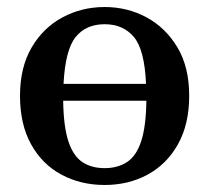

<svg xmlns="http://www.w3.org/2000/svg" viewBox="-20 -513 597 547"><path d="M278 -444Q225 -444 195.5 -407.5Q166 -371 161 -274H396Q392 -371 361.5 -407.5Q331 -444 278 -444ZM278 14Q210 14 155 -15.5Q100 -45 68.5 -102Q37 -159 37 -240Q37 -321 70 -377.5Q103 -434 158 -463.5Q213 -493 278 -493Q343 -493 397.5 -463.5Q452 -434 485.5 -378Q519 -322 519 -240Q519 -159 487 -102Q455 -45 400.5 -15.5Q346 14 278 14ZM278 -34Q315 -34 341.5 -51Q368 -68 382 -110Q396 -152 397 -226H160Q161 -152 175 -110Q189 -68 215 -51Q241 -34 278 -34Z"/></svg>

Font: Source Serif 4 Semibold
Style: Regular
Weight: 600
Designer: Frank Grießhammer
Foundry: Adobe
Version: Version 4.005;hotconv 1.1.0;makeotfexe 2.6.0